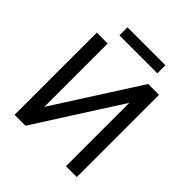

<svg xmlns="http://www.w3.org/2000/svg" viewBox="-230 -1020 1174 1174"><g transform="rotate(45 356.5 -433.5)"><path d="M530.8 -710.9H624.5V0H530.8V-547.9L180.7 0H86.4V-710.9H180.7V-163.1ZM524.4 -796.9H196.3V-866.7H524.4Z"/></g></svg>

Font: Roboto
Style: Regular
Weight: 400
Designer: Google
Version: Version 2.001047; 2015